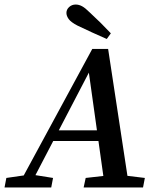

<svg xmlns="http://www.w3.org/2000/svg" viewBox="-46 -827 693 847"><path d="M-26 0 -18 -42 79 -56H100L188 -42L180 0ZM30 0 361 -611H431L524 0H417L343 -528L365 -543L82 0ZM173 -205 189 -252H443L439 -205ZM323 0 332 -42 456 -56H477L593 -42L585 0ZM443 -680 425 -655Q393 -669 360 -684Q327 -699 296 -714Q267 -729 257 -743Q247 -757 247 -770Q247 -785 259 -796Q271 -807 288 -807Q302 -807 316 -799.5Q330 -792 350 -772Q399 -727 443 -680Z"/></svg>

Font: Lisu Bosa
Style: Bold Italic
Weight: 700
Italic angle: -19°
Designer: David Morse, Annie Olsen, Victor Gaultney, Frank Grießhammer (Latin)
Foundry: SIL International
Version: Version 2.000